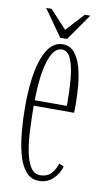

<svg xmlns="http://www.w3.org/2000/svg" viewBox="-79 -694 406 744"><g transform="rotate(10 124.0 -321.5)"><path d="M129.5 11Q96.5 11 76.2 -14Q56 -39 45.5 -80Q35 -121 31 -169Q27 -217 27 -262.5Q27 -389 53.8 -457.8Q80.5 -526.5 129 -526.5Q157 -526.5 174.8 -506Q192.5 -485.5 202 -452.5Q211.5 -419.5 215 -381.5Q218.5 -343.5 218.5 -308Q218.5 -299 218.5 -290.2Q218.5 -281.5 218 -272.5H59Q59.5 -226.5 61.5 -180.2Q63.5 -134 70.5 -95.8Q77.5 -57.5 91.8 -34.5Q106 -11.5 130 -11.5Q159 -11.5 174.8 -30.2Q190.5 -49 195.5 -69L214.5 -60.5Q206.5 -31 183.8 -10Q161 11 129.5 11ZM129 -506Q97 -506 78.8 -449.2Q60.5 -392.5 59.5 -294H186Q186 -351.5 181.8 -399.8Q177.5 -448 165 -477Q152.5 -506 129 -506ZM114.5 -549.5 41 -654H62.5L128 -583L193 -654H214.5L141.5 -549.5Z"/></g></svg>

Font: Imbue 50pt Thin
Style: Regular
Weight: 100
Designer: Tyler Finck
Foundry: Etcetera Type Company
Version: Version 1.102; ttfautohint (v1.8.3)